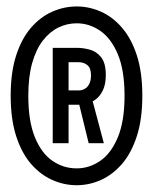

<svg xmlns="http://www.w3.org/2000/svg" viewBox="-20 -731 490 586"><path d="M214 -165.7Q175.5 -165.7 139.4 -181.8Q103.2 -197.9 74.5 -231Q45.9 -264.1 29.2 -315.9Q12.6 -367.6 12.6 -439Q12.6 -510.1 29.2 -561.6Q45.9 -613.1 74.5 -646.2Q103.2 -679.4 139.4 -695.3Q175.5 -711.3 214 -711.3Q252.5 -711.3 288.2 -695.3Q324 -679.4 352.6 -646.2Q381.1 -613.1 397.8 -561.6Q414.4 -510.1 414.4 -439Q414.4 -367.6 397.8 -315.9Q381.1 -264.1 352.6 -231Q324 -197.9 288.2 -181.8Q252.5 -165.7 214 -165.7ZM214 -217.1Q252.6 -217.1 286 -240.1Q319.4 -263.2 339.8 -312.3Q360.1 -361.4 360.1 -439Q360.1 -516.1 339.8 -565Q319.4 -613.8 286 -636.9Q252.6 -659.9 214 -659.9Q184.9 -659.9 158.4 -647.1Q131.9 -634.2 111 -607.5Q90.2 -580.7 78.3 -538.9Q66.4 -497 66.4 -439Q66.4 -361.4 86.4 -312.3Q106.5 -263.2 140.1 -240.1Q173.6 -217.1 214 -217.1ZM189.3 -541.1V-455.1H220.6Q230.9 -455.1 239.4 -460.3Q247.9 -465.4 252.8 -475.6Q257.7 -485.8 257.7 -500.7Q257.7 -523.4 246.7 -532.2Q235.7 -541.1 220.6 -541.1ZM140.9 -294V-585H215.4Q232.6 -585 253 -579.8Q273.5 -574.6 288.2 -556.9Q302.9 -539.1 302.9 -501.9Q302.9 -474.6 294.6 -456.8Q286.4 -439 274.1 -429.2Q261.7 -419.4 248.8 -415.4Q235.8 -411.4 226 -411.4H189.3V-294ZM250.6 -294 220 -419.3 261.1 -428.6 296.9 -294Z"/></svg>

Font: League Mono Thin Condensed
Style: Regular
Weight: 100
Width: 1
Designer: Tyler Finck
Foundry: The League of Moveable Type / Tyler Finck
Version: Version 2.300;RELEASE